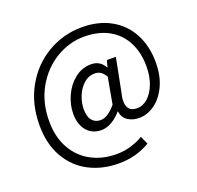

<svg xmlns="http://www.w3.org/2000/svg" viewBox="-137 -814 1120 1092"><g transform="rotate(-20 423.0 -268.0)"><path d="M794.9 -337.4Q794.9 -254.4 766.1 -194.1Q737.3 -133.8 692.4 -102.5Q647.5 -71.3 600.1 -71.3Q558.1 -71.3 530 -91.1Q502 -110.8 497.1 -147.5H495.1Q469.2 -116.7 437 -98.1Q404.8 -79.6 373 -79.6Q338.9 -79.6 311.8 -95.9Q284.7 -112.3 269 -144.3Q253.4 -176.3 253.4 -220.7Q253.4 -275.4 277.6 -329.1Q301.8 -382.8 345.5 -417.5Q389.2 -452.1 444.8 -452.1Q498.5 -452.1 524.9 -403.8H526.9L538.1 -443.8H592.3L553.2 -244.6Q545.4 -214.8 545.4 -191.4Q545.4 -127 607.9 -127Q640.1 -127 669.9 -152.3Q699.7 -177.7 718.5 -224.9Q737.3 -272 737.3 -334.5Q737.3 -416 705.6 -479Q673.8 -542 611.6 -577.6Q549.3 -613.3 460.4 -613.3Q370.6 -613.3 290 -564.9Q209.5 -516.6 159.9 -429Q110.4 -341.3 110.4 -228.5Q110.4 -133.3 148.9 -64Q187.5 5.4 255.1 41.7Q322.8 78.1 408.7 78.1Q452.1 78.1 493.2 66.2Q534.2 54.2 570.3 33.2L592.3 81.5Q509.3 132.3 402.3 132.3Q302.7 132.3 222.9 90.8Q143.1 49.3 96.9 -31.7Q50.8 -112.8 50.8 -225.6Q50.8 -355.5 107.7 -456.3Q164.6 -557.1 260 -612.5Q355.5 -668 467.3 -668Q566.9 -668 641.1 -626.7Q715.3 -585.4 755.1 -510.5Q794.9 -435.5 794.9 -337.4ZM481.4 -193.8 510.3 -353.5Q495.6 -377 481 -386.5Q466.3 -396 445.8 -396Q408.2 -396 379.2 -369.9Q350.1 -343.8 334.2 -304Q318.4 -264.2 318.4 -225.6Q318.4 -179.7 337.6 -157.2Q356.9 -134.8 388.7 -134.8Q410.2 -134.8 432.9 -149.2Q455.6 -163.6 481.4 -193.8Z"/></g></svg>

Font: Varta
Style: Regular
Weight: 400
Designer: Joana Correia, Viktoriya Grabowska, Eben Sorkin
Foundry: Sorkin Type
Version: Version 1.002; ttfautohint (v1.3) -l 8 -r 24 -G 200 -x 12 -H